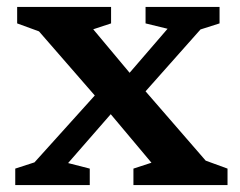

<svg xmlns="http://www.w3.org/2000/svg" viewBox="-20 -534 692 554"><path d="M573.5 -70.5 636.5 -47.5V0H365V-47.5L417 -64.5L299.5 -204.5L176.5 -63.5L239 -47.5V0H24V-47.5L79.5 -65.5L253.5 -258.5L92.5 -443.5L29.5 -466.5V-514H300.5V-466.5L249 -449.5L354 -324L463.5 -451L400 -466.5V-514H613.5V-466.5L558.5 -449L400 -270.5Z"/></svg>

Font: Newsreader Caption Medium
Style: Regular
Weight: 500
Designer: Hugues Gentile
Foundry: Production Type
Version: Version 1.001